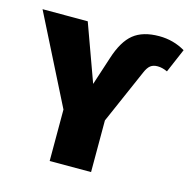

<svg xmlns="http://www.w3.org/2000/svg" viewBox="-120 -820 916 923"><g transform="rotate(15 338.0 -358.0)"><path d="M207 -256 -15 -696H210L313 -412L359 -553Q387 -641 433.5 -678.5Q480 -716 561 -716Q632 -716 691 -681L640 -562Q614 -574 591 -574Q569 -574 555.5 -563.5Q542 -553 531 -527L413 -257V0H207Z"/></g></svg>

Font: FiraGO Heavy
Style: Regular
Weight: 900
Designer: bBox Type
Foundry: bBox Type GmbH
Version: Version 1.001